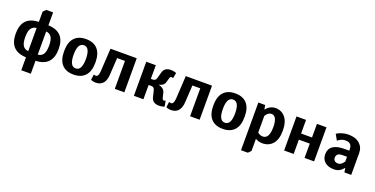

<svg xmlns="http://www.w3.org/2000/svg" viewBox="-25 -1574 5170 2648"><g transform="rotate(20 2560.0 -250.0)"><path d="M285 200V10Q40 2 40 -250Q40 -502 285 -510V-660L325 -700H425V-510Q670 -502 670 -250Q670 2 425 10V200ZM285 -80V-420Q234 -416 207 -377.5Q180 -339 180 -250Q180 -161 207 -122.5Q234 -84 285 -80ZM425 -80Q476 -84 503 -122.5Q530 -161 530 -250Q530 -339 503 -377.5Q476 -416 425 -420Z M1150.5 -55Q1091 10 980 10Q869 10 809.5 -55Q750 -120 750 -250Q750 -380 809.5 -445Q869 -510 980 -510Q1091 -510 1150.5 -445Q1210 -380 1210 -250Q1210 -120 1150.5 -55ZM890 -250Q890 -80 980 -80Q1070 -80 1070 -250Q1070 -420 980 -420Q890 -420 890 -250Z M1305 10Q1280 10 1257 3L1235 -5L1245 -85H1255L1261 -82Q1271 -80 1275 -80Q1315 -80 1320 -160L1340 -500H1725V0H1585V-410H1470L1455 -160Q1445 10 1305 10Z M2235 10Q2140 10 2120 -70L2095 -170Q2084 -210 2045 -210H2005V0H1865V-500H2005V-300H2035Q2074 -300 2085 -340L2110 -430Q2131 -510 2225 -510Q2252 -510 2282 -502Q2287 -500 2305 -495L2290 -415H2285Q2285 -415 2279 -417Q2267 -420 2265 -420Q2247 -420 2240 -395L2220 -325Q2210 -291 2169 -272Q2151 -264 2130 -260Q2156 -257 2174 -247Q2220 -225 2230 -185L2250 -105Q2257 -80 2275 -80Q2279 -80 2289 -82L2295 -85H2300L2315 -5Q2311 -3 2303 -0.5Q2295 2 2292 3Q2266 10 2235 10Z M2410 10Q2385 10 2362 3L2340 -5L2350 -85H2360L2366 -82Q2376 -80 2380 -80Q2420 -80 2425 -160L2445 -500H2830V0H2690V-410H2575L2560 -160Q2550 10 2410 10Z M3340.5 -55Q3281 10 3170 10Q3059 10 2999.5 -55Q2940 -120 2940 -250Q2940 -380 2999.5 -445Q3059 -510 3170 -510Q3281 -510 3340.5 -445Q3400 -380 3400 -250Q3400 -120 3340.5 -55ZM3080 -250Q3080 -80 3170 -80Q3260 -80 3260 -250Q3260 -420 3170 -420Q3080 -420 3080 -250Z M3510 200V-500H3610L3620 -440H3625Q3635 -455 3659 -475Q3706 -510 3760 -510Q3850 -510 3905 -443.5Q3960 -377 3960 -250Q3960 -122 3903.5 -56Q3847 10 3750 10Q3709 10 3677 -5Q3660 -11 3650 -20V160L3610 200ZM3725 -80Q3820 -80 3820 -250Q3820 -415 3735 -415Q3702 -415 3672 -385Q3662 -373 3650 -355V-110Q3660 -101 3671 -95Q3695 -80 3725 -80Z M4070 0V-500H4210V-300H4370V-500H4510V0H4370V-210H4210V0Z M4805 10Q4717 10 4668.5 -32.5Q4620 -75 4620 -145Q4620 -305 4845 -305H4915V-320Q4915 -373 4892 -396.5Q4869 -420 4820 -420Q4778 -420 4743 -400Q4729 -393 4715 -380H4705L4660 -460Q4684 -476 4707 -485Q4772 -510 4830 -510Q4936 -510 4995.5 -457.5Q5055 -405 5055 -320V0H4955L4945 -60H4940Q4923 -38 4906 -25Q4864 10 4805 10ZM4830 -85Q4861 -85 4891 -115Q4904 -128 4915 -145V-215H4845Q4760 -215 4760 -145Q4760 -118 4778.5 -101.5Q4797 -85 4830 -85Z"/></g></svg>

Font: Scada
Style: Bold
Weight: 700
Designer: Jovanny Lemonad
Foundry: Jovanny Lemonad
Version: Version 4.100;PS 004.100;hotconv 1.0.88;makeotf.lib2.5.64775